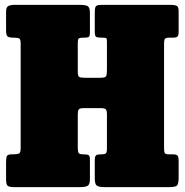

<svg xmlns="http://www.w3.org/2000/svg" viewBox="-20 -770 760 790"><path d="M300 -594V-475Q300 -456.5 306.2 -453.2Q312.5 -450 331 -450H393.5Q412.5 -450 416.2 -456Q420 -462 420 -481V-598Q420 -610 417.5 -612.5Q415 -615 402.5 -615H398.5Q380 -615 375 -618.8Q370 -622.5 370 -641V-719.5Q370 -740 375.2 -745Q380.5 -750 400 -750H685Q699.5 -750 707.2 -745.8Q715 -741.5 715 -725.5V-639Q715 -624.5 710.5 -619.8Q706 -615 690 -615H675.5Q661.5 -615 658.2 -609.5Q655 -604 655 -589.5V-160Q655 -146 657.8 -140.5Q660.5 -135 674.5 -135H689.5Q706.5 -135 710.8 -129.5Q715 -124 715 -106.5V-40.5Q715 -13 708.2 -6.5Q701.5 0 675 0H410Q388 0 379 -5.8Q370 -11.5 370 -35V-112.5Q370 -127 375.5 -131Q381 -135 394.5 -135H399Q409 -135 414.5 -138.2Q420 -141.5 420 -159V-299.5Q420 -315.5 415.2 -320.2Q410.5 -325 395.5 -325H323.5Q308 -325 304 -319.8Q300 -314.5 300 -298.5V-164.5Q300 -148 303 -141.5Q306 -135 322.5 -135H323.5Q338.5 -135 344.2 -131.8Q350 -128.5 350 -114V-32.5Q350 -10.5 340.2 -5.2Q330.5 0 310 0H40Q18.5 0 11.8 -5.2Q5 -10.5 5 -33.5V-103Q5 -120 8.2 -127.5Q11.5 -135 28.5 -135H32.5Q51 -135 58 -138.2Q65 -141.5 65 -160V-592Q65 -607.5 59.5 -611.2Q54 -615 38 -615H37.5Q18 -615 11.5 -619.8Q5 -624.5 5 -645V-722Q5 -740.5 14 -745.2Q23 -750 40 -750H310Q331.5 -750 340.8 -744.8Q350 -739.5 350 -716V-639Q350 -623 346 -619Q342 -615 326.5 -615H321.5Q308 -615 304 -611.5Q300 -608 300 -594Z"/></svg>

Font: Besley* Condensed Fatface
Style: Regular
Weight: 900
Width: 3
Designer: Owen Earl
Foundry: indestructible type*
Version: Version 3.000; ttfautohint (v1.8.3)